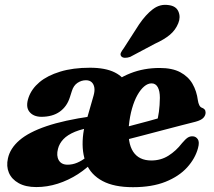

<svg xmlns="http://www.w3.org/2000/svg" viewBox="-20 -764 891 798"><path d="M324.5 -194Q330 -254.5 355.8 -306.8Q381.5 -359 424 -398.2Q466.5 -437.5 522.2 -459.5Q578 -481.5 643.5 -481.5Q696 -481.5 729.2 -463.8Q762.5 -446 780 -415.8Q797.5 -385.5 802.5 -346.5Q804 -336 808 -327.5Q812 -319 818.5 -316.5Q826 -314 830.2 -309.2Q834.5 -304.5 834.5 -296Q834.5 -284.5 825.5 -274.5Q816.5 -264.5 792.5 -258Q769 -252 732.8 -242.8Q696.5 -233.5 655 -222.5Q613.5 -211.5 572.5 -200.8Q531.5 -190 497.8 -181.5Q464 -173 443.8 -167.5Q423.5 -162 423.5 -162L418.5 -213.5Q418.5 -213.5 435.2 -218Q452 -222.5 479.2 -229.5Q506.5 -236.5 537.5 -245Q568.5 -253.5 598.5 -261.2Q628.5 -269 649.5 -275.5L631 -254.5Q637 -273.5 640.5 -299.5Q644 -325.5 644.5 -357.5Q644.5 -385.5 635.8 -401.5Q627 -417.5 610 -417.5Q594.5 -417.5 579.5 -405Q564.5 -392.5 551.2 -369Q538 -345.5 528.8 -313.2Q519.5 -281 515.5 -241Q509.5 -170 533.5 -133.5Q557.5 -97 609 -97Q648.5 -97 680.2 -117Q712 -137 736.5 -169Q751 -186 760.2 -192Q769.5 -198 781 -197.5Q794 -197 802 -185.5Q810 -174 803 -148.5Q791.5 -105.5 757.8 -68.2Q724 -31 668 -8.5Q612 14 532.5 14Q454.5 14 406.5 -11.5Q358.5 -37 338.8 -83.5Q319 -130 324.5 -194ZM99 -359.5Q111.5 -395 144.2 -422.5Q177 -450 230 -466.2Q283 -482.5 354 -482.5Q418 -482.5 457 -463Q496 -443.5 511.2 -406.8Q526.5 -370 518 -319.5L343.5 -278L369 -367Q374.5 -386.5 372 -400.5Q369.5 -414.5 360.8 -422.5Q352 -430.5 337 -430.5Q318.5 -430.5 302 -419.5Q285.5 -408.5 278.5 -385L270.5 -360Q258.5 -321.5 228.5 -300Q198.5 -278.5 151.5 -278.5Q118 -279 101.8 -300Q85.5 -321 99 -359.5ZM13 -106Q22 -147.5 60.8 -181Q99.5 -214.5 173 -239.5Q246.5 -264.5 359 -280.5L374 -236.5Q323.5 -229.5 292 -216.5Q260.5 -203.5 243.5 -185.5Q226.5 -167.5 221 -145.5Q213.5 -117 224.2 -98.2Q235 -79.5 261 -79.5Q281.5 -79.5 301 -87.8Q320.5 -96 338 -110.2Q355.5 -124.5 370 -143L375 -100.5Q344 -66 304 -40.2Q264 -14.5 220 -0.5Q176 13.5 131 13.5Q86.5 13.5 57.5 -2.8Q28.5 -19 17 -46Q5.5 -73 13 -106ZM558 -662.5Q585.5 -703 615 -725.5Q644.5 -748 679.5 -743Q711.5 -739.5 721.5 -716.2Q731.5 -693 721 -667.5Q709.5 -639 686.2 -619.5Q663 -600 623.5 -582L521 -527.5Q509.5 -523.5 499.2 -523.8Q489 -524 484 -530Q478.5 -537 482.8 -545.5Q487 -554 494 -563Z"/></svg>

Font: Fraunces ExtraBold
Style: Italic
Weight: 800
Italic angle: -16°
Version: Version 1.000;[b76b70a41]